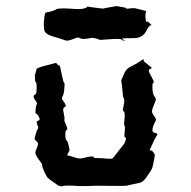

<svg xmlns="http://www.w3.org/2000/svg" viewBox="-20 -624 640 644"><path d="M404.3 -594.7C385.7 -592.8 416 -594.7 398.4 -598.6C383.8 -601.6 374 -603.5 368.2 -603.5C367.2 -603.5 366.2 -603.5 365.2 -602.5C341.8 -598.6 330.1 -596.7 329.1 -595.7C328.1 -594.7 315.4 -595.7 289.1 -599.6C257.8 -603.5 278.3 -603.5 271.5 -599.6C264.6 -594.7 251 -592.8 233.4 -593.8C196.3 -596.7 174.8 -596.7 168.9 -592.8C163.1 -588.9 151.4 -585 133.8 -582C130.9 -581.1 128.9 -572.3 127.9 -555.7C127 -546.9 127 -555.7 127 -544.9C127 -536.1 127 -537.1 127.9 -526.4C128.9 -514.6 138.7 -506.8 160.2 -501C181.6 -495.1 192.4 -491.2 194.3 -490.2C202.1 -486.3 210.9 -487.3 220.7 -491.2C230.5 -495.1 235.4 -497.1 236.3 -497.1C240.2 -499 245.1 -498 250 -495.1C255.9 -492.2 266.6 -493.2 283.2 -496.1C288.1 -498 295.9 -497.1 307.6 -493.2C320.3 -489.3 305.7 -489.3 344.7 -492.2C377.9 -495.1 395.5 -493.2 397.5 -488.3C397.5 -486.3 399.4 -486.3 403.3 -486.3C410.2 -486.3 373 -489.3 389.6 -494.1C395.5 -496.1 408.2 -496.1 428.7 -496.1C449.2 -496.1 463.9 -504.9 471.7 -522.5C475.6 -530.3 479.5 -536.1 486.3 -540C488.3 -542 490.2 -533.2 490.2 -535.2C490.2 -539.1 484.4 -544.9 473.6 -552.7C472.7 -553.7 470.7 -542 468.8 -557.6C466.8 -572.3 467.8 -582 470.7 -586.9C444.3 -593.8 431.6 -596.7 430.7 -596.7C429.7 -596.7 420.9 -596.7 404.3 -594.7ZM489.3 -396.5C473.6 -410.2 464.8 -416 463.9 -417C462.9 -418 461.9 -420.9 460.9 -425.8L435.5 -409.2C435.5 -410.2 427.7 -405.3 413.1 -397.5C406.2 -393.6 400.4 -386.7 396.5 -377C392.6 -368.2 389.6 -361.3 387.7 -357.4C386.7 -354.5 385.7 -350.6 387.7 -347.7C388.7 -344.7 389.6 -332 391.6 -310.5C392.6 -299.8 393.6 -294.9 395.5 -293.9C397.5 -292 397.5 -282.2 393.6 -264.6C391.6 -255.9 391.6 -251 395.5 -250C398.4 -249 399.4 -236.3 396.5 -212.9C395.5 -207 396.5 -203.1 398.4 -201.2C399.4 -200.2 399.4 -190.4 397.5 -172.9C396.5 -167 397.5 -163.1 401.4 -162.1C404.3 -161.1 402.3 -154.3 396.5 -141.6C387.7 -129.9 378.9 -119.1 371.1 -109.4C364.3 -100.6 360.4 -95.7 359.4 -94.7C357.4 -91.8 351.6 -90.8 340.8 -91.8C330.1 -92.8 319.3 -93.8 307.6 -93.8C298.8 -92.8 293.9 -94.7 293 -97.7C292 -100.6 281.2 -99.6 258.8 -93.8C252 -91.8 243.2 -91.8 234.4 -94.7C225.6 -97.7 215.8 -100.6 205.1 -103.5C210 -113.3 211.9 -118.2 212.9 -119.1C213.9 -120.1 211.9 -128.9 208 -145.5C206.1 -150.4 205.1 -152.3 203.1 -153.3C200.2 -154.3 199.2 -161.1 199.2 -174.8C199.2 -182.6 200.2 -187.5 204.1 -188.5C208 -189.5 205.1 -198.2 197.3 -214.8C195.3 -219.7 195.3 -222.7 196.3 -224.6C197.3 -226.6 195.3 -235.4 192.4 -252C190.4 -258.8 193.4 -263.7 198.2 -265.6C203.1 -267.6 200.2 -275.4 189.5 -289.1C186.5 -293 187.5 -296.9 190.4 -301.8C193.4 -306.6 195.3 -317.4 196.3 -335C197.3 -341.8 196.3 -346.7 194.3 -347.7C192.4 -348.6 188.5 -367.2 180.7 -404.3H177.7C176.8 -403.3 173.8 -407.2 168 -413.1C140.6 -406.2 126 -402.3 123 -401.4C120.1 -400.4 114.3 -398.4 103.5 -394.5C99.6 -379.9 97.7 -373 96.7 -372.1L97.7 -356.4C97.7 -351.6 98.6 -348.6 100.6 -347.7C102.5 -346.7 103.5 -336.9 102.5 -319.3C102.5 -311.5 99.6 -306.6 94.7 -304.7C92.8 -303.7 92.8 -302.7 92.8 -300.8C91.8 -296.9 95.7 -291 102.5 -281.2C104.5 -278.3 104.5 -275.4 102.5 -272.5C100.6 -269.5 99.6 -260.7 98.6 -247.1C98.6 -244.1 100.6 -243.2 103.5 -241.2C107.4 -239.3 109.4 -234.4 112.3 -227.5C114.3 -222.7 112.3 -220.7 107.4 -218.8C101.6 -217.8 101.6 -211.9 107.4 -200.2C108.4 -197.3 108.4 -193.4 106.4 -190.4C103.5 -187.5 100.6 -178.7 96.7 -163.1C94.7 -158.2 97.7 -153.3 103.5 -149.4C109.4 -145.5 108.4 -136.7 101.6 -123C99.6 -118.2 98.6 -114.3 98.6 -111.3C98.6 -107.4 103.5 -97.7 114.3 -83C119.1 -77.1 122.1 -73.2 121.1 -70.3C120.1 -68.4 124 -57.6 133.8 -37.1C136.7 -30.3 143.6 -23.4 154.3 -16.6C164.1 -9.8 169.9 -5.9 171.9 -3.9C175.8 -1 180.7 0 185.5 1C186.5 1 188.5 1 190.4 0C198.2 -2 215.8 -2 243.2 0H273.4C293.9 -1 306.6 -1 309.6 -1C371.1 0 404.3 0 409.2 -2C414.1 -3.9 426.8 -5.9 444.3 -9.8C453.1 -10.7 461.9 -16.6 469.7 -27.3C476.6 -37.1 480.5 -43 482.4 -45.9C488.3 -53.7 492.2 -62.5 494.1 -75.2C497.1 -87.9 498 -96.7 499 -100.6C500 -104.5 498 -108.4 494.1 -113.3C490.2 -119.1 486.3 -121.1 481.4 -119.1C490.2 -137.7 494.1 -148.4 495.1 -149.4C495.1 -151.4 499 -157.2 506.8 -170.9C507.8 -171.9 507.8 -172.9 507.8 -173.8C507.8 -175.8 504.9 -177.7 498 -178.7C490.2 -180.7 489.3 -188.5 495.1 -204.1C499 -212.9 502 -218.8 502.9 -220.7C504.9 -222.7 501 -229.5 492.2 -242.2C488.3 -248 489.3 -255.9 494.1 -266.6C499 -277.3 501 -284.2 502 -287.1C503.9 -291 502 -295.9 498 -300.8C493.2 -306.6 491.2 -317.4 491.2 -333C491.2 -340.8 492.2 -346.7 495.1 -347.7C498 -348.6 494.1 -355.5 486.3 -370.1C479.5 -381.8 477.5 -388.7 480.5 -390.6C483.4 -392.6 486.3 -393.6 489.3 -396.5Z"/></svg>

Font: Hermetico
Style: Regular
Weight: 400
Version: Version 1.0